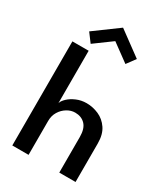

<svg xmlns="http://www.w3.org/2000/svg" viewBox="-217 -1000 962 1099"><g transform="rotate(30 264.0 -450.5)"><path d="M298.5 -422.5Q339.5 -422.5 378.5 -405.5Q417.5 -388.5 442.8 -351.2Q468 -314 468 -254.5V0H360.5V-235Q360.5 -290.5 335.2 -316.8Q310 -343 268.5 -343Q241 -343 215.5 -327.5Q190 -312 173.8 -285.5Q157.5 -259 157.5 -224.5V0H50V-688H157.5V-341.5Q162 -358.5 181.8 -377.2Q201.5 -396 232 -409.2Q262.5 -422.5 298.5 -422.5ZM377.5 -727.5 262 -812 147.5 -728 104.5 -785.5 262 -901 420 -785Z"/></g></svg>

Font: League Spartan Medium
Style: Regular
Weight: 500
Foundry: The League of Moveable Type
Version: Version 2.002